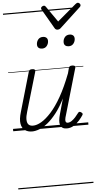

<svg xmlns="http://www.w3.org/2000/svg" viewBox="-88 -1095 844 1643"><g transform="rotate(-5 334.0 -273.5)"><path d="M161 16Q125 16 99.5 -2Q74 -20 67.5 -59Q61 -98 80 -160L177 -495Q181 -506 187 -510.5Q193 -515 208 -515Q223 -515 229.5 -509Q236 -503 232 -491L134 -158Q121 -117 121.5 -89Q122 -61 134.5 -47Q147 -33 174 -33Q206 -33 245.5 -56Q285 -79 330 -128.5Q375 -178 420.5 -258Q466 -338 510 -453L521 -495Q525 -508 531 -512Q537 -516 551 -516Q567 -516 573.5 -510.5Q580 -505 576 -493L462 -100Q454 -76 452.5 -61Q451 -46 456 -39Q461 -32 471 -32Q488 -32 505 -43.5Q522 -55 537.5 -72Q553 -89 566 -107Q572 -116 579 -116Q586 -116 594 -110Q603 -104 604.5 -98Q606 -92 601 -85Q589 -66 568 -42Q547 -18 519.5 -1Q492 16 460 16Q437 16 423 7Q409 -2 403.5 -19Q398 -36 400.5 -59.5Q403 -83 411 -111L448 -243Q412 -171 373.5 -121.5Q335 -72 297.5 -41.5Q260 -11 225 2.5Q190 16 161 16ZM308 -683Q290 -683 278.5 -692.5Q267 -702 267 -721Q267 -745 281.5 -763.5Q296 -782 323 -782Q341 -782 352.5 -772.5Q364 -763 364 -744Q364 -721 349.5 -702Q335 -683 308 -683ZM537 -683Q519 -683 507.5 -692.5Q496 -702 496 -721Q496 -745 510.5 -763.5Q525 -782 552 -782Q570 -782 581.5 -772.5Q593 -763 593 -744Q593 -721 578.5 -702Q564 -683 537 -683ZM646 -1047Q654 -1047 661 -1040Q668 -1033 668 -1025Q668 -1020 666 -1016.5Q664 -1013 660 -1009L484 -846Q476 -838 469 -835.5Q462 -833 454 -833Q447 -833 441 -836Q435 -839 430 -847L335 -1011Q332 -1015 330.5 -1019Q329 -1023 329 -1026Q329 -1036 338 -1041.5Q347 -1047 353 -1047Q360 -1047 364 -1044.5Q368 -1042 371 -1037L465 -902L625 -1037Q632 -1042 636 -1044.5Q640 -1047 646 -1047ZM0 490H646V500H0ZM0 -20H646V0H0ZM0 -505H646V-500H0ZM0 -1010H646V-1000H0Z"/></g></svg>

Font: Playwrite AU QLD Guides
Style: Regular
Weight: 400
Designer: Veronika Burian, José Scaglione
Foundry: TypeTogether
Version: Version 1.003